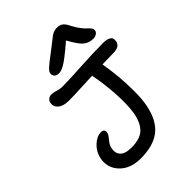

<svg xmlns="http://www.w3.org/2000/svg" viewBox="-256 -1080 1148 1148"><g transform="rotate(-45 317.5 -506.0)"><path d="M255.9 -757.8Q237.8 -757.8 227.8 -768.6Q217.8 -779.3 220.2 -794.9Q221.7 -807.1 238.8 -823.5Q255.9 -839.8 317.9 -886.2Q336.9 -900.4 360.4 -919.2Q383.8 -938 392.3 -944.1Q400.9 -950.2 413.3 -955.1Q425.8 -960 439.9 -960Q464.8 -960 479.2 -949.2Q493.7 -938.5 507.8 -909.2Q522.5 -880.4 540 -857.9Q557.6 -835.4 568.8 -826.2Q580.1 -816.9 586.7 -806.6Q593.3 -796.4 590.8 -785.2Q588.4 -773.9 576.4 -766.4Q564.5 -758.8 547.9 -758.8Q512.2 -758.8 486.8 -780.3Q461.4 -801.8 425.8 -867.2Q381.3 -829.1 351.3 -805.7Q321.3 -782.2 303 -772.5Q284.7 -762.7 275.9 -760.3Q267.1 -757.8 255.9 -757.8ZM244.1 -51.8Q156.7 -51.8 108.2 -102.5Q59.6 -153.3 74.2 -225.1Q84 -270 117.7 -301Q151.4 -332 185.1 -332Q215.8 -332 210 -301.8Q207.5 -289.1 187.3 -265.4Q167 -241.7 163.1 -220.2Q155.3 -182.1 176.3 -159.7Q197.3 -137.2 250 -137.2Q321.3 -137.2 356 -168.7Q390.6 -200.2 404.8 -270Q415.5 -338.9 409.7 -430.7Q403.8 -522.5 388.2 -601.1Q388.2 -602.5 387.7 -604.7Q387.2 -606.9 387.2 -607.9Q358.9 -606.9 314.9 -604.7Q271 -602.5 239 -601.3Q207 -600.1 183.1 -600.1Q159.2 -600.1 138.4 -606.9Q117.7 -613.8 104.7 -630.1Q91.8 -646.5 96.2 -668.9Q98.6 -683.6 109.4 -692.4Q120.1 -701.2 137.2 -701.2Q152.3 -701.2 173.3 -694.1Q194.3 -687 216.8 -687Q268.1 -687 378.4 -693.6Q488.8 -700.2 574.2 -700.2Q604 -700.2 621.8 -689Q639.6 -677.7 633.8 -649.9Q626 -613.8 573.2 -613.8Q540.5 -613.8 479 -611.8Q479 -610.4 479.5 -607.9Q480 -605.5 480 -604Q489.3 -550.8 494.9 -489Q500.5 -427.2 500.2 -360.8Q500 -294.4 491.2 -252Q470.7 -146.5 410.6 -99.1Q350.6 -51.8 244.1 -51.8Z"/></g></svg>

Font: Shantell Sans Irregular Bouncy
Style: Italic
Weight: 400
Italic angle: -11.31°
Designer: Stephen Nixon, Anya Danilova, Shantell Martin
Foundry: Arrow Type
Version: Version 1.006;[9816181b4]